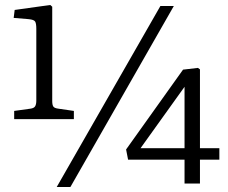

<svg xmlns="http://www.w3.org/2000/svg" viewBox="-20 -738 918 772"><path d="M37 -259V-292L102 -301Q117 -303 121.5 -311Q126 -319 126 -334V-622Q126 -643 121.5 -651Q117 -659 95 -661L35 -666L39 -698L182 -718L190 -711V-332Q190 -316 194.5 -309.5Q199 -303 215 -301L277 -292V-259ZM208 14 625 -714H679L263 14ZM722 0V-96H495L487 -137L716 -458L776 -465L784 -459V-142H862V-96H784V0ZM545 -142H722V-389Z"/></svg>

Font: Literata 12pt Light
Style: Regular
Weight: 300
Designer: Latin by Veronika Burian and Jose Scaglione. Greek by Irene Vlachou. Cyrillic by Vera Evstafieva.
Foundry: TypeTogether
Version: Version 3.002